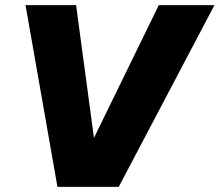

<svg xmlns="http://www.w3.org/2000/svg" viewBox="-20 -732 860 752"><path d="M445 0H205L80 -712H278L348 -192L602 -712H820Z"/></svg>

Font: Creato Display Black
Style: Italic
Weight: 900
Italic angle: -10°
Version: Version 1.000